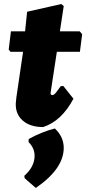

<svg xmlns="http://www.w3.org/2000/svg" viewBox="-20 -618 426 949"><path d="M193 10Q129 10 92.5 -22Q56 -54 58 -107L61 -137L93 -355L94 -362H32L23 -373L34 -463H104L114 -560L283 -598L295 -588L276 -463H374L386 -449L375 -362H261L231 -165L230 -157Q230 -148 239 -148Q245 -148 252 -155Q259 -162 280 -192L293 -193L343 -130Q284 -19 193 10ZM251 17Q295 58 295 113Q295 216 157 311L102 263L100 251Q151 206 151 152Q151 114 121 84L122 69Q185 34 251 17Z"/></svg>

Font: Alegreya Sans Black
Style: Italic
Weight: 900
Italic angle: -7°
Designer: Juan Pablo del Peral
Foundry: Huerta Tipografica
Version: Version 2.007